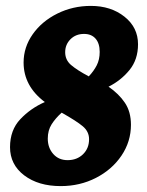

<svg xmlns="http://www.w3.org/2000/svg" viewBox="-20 -619 500 651"><path d="M132 -273Q60 -327 60 -407Q60 -459 91 -503Q122 -547 174.5 -573Q227 -599 288 -599Q356 -599 402 -562.5Q448 -526 448 -469Q448 -417 419 -381.5Q390 -346 348 -325Q383 -301 403.5 -270.5Q424 -240 424 -196Q424 -139 392 -91.5Q360 -44 305.5 -16Q251 12 186 12Q110 12 62 -24.5Q14 -61 14 -120Q14 -178 49 -215Q84 -252 132 -273ZM281 -360Q298 -378 308 -397.5Q318 -417 318 -443Q318 -472 304 -488Q290 -504 265 -504Q237 -504 219 -486Q201 -468 201 -442Q201 -416 220.5 -399Q240 -382 281 -360ZM282 -147Q282 -173 260.5 -191Q239 -209 189 -237Q168 -218 155 -197.5Q142 -177 142 -149Q142 -118 160.5 -97Q179 -76 209 -76Q241 -76 261.5 -96Q282 -116 282 -147Z"/></svg>

Font: Alegreya ExtraBold
Style: Italic
Weight: 800
Italic angle: -7°
Designer: Juan Pablo del Peral
Foundry: Huerta Tipografica
Version: Version 2.007; ttfautohint (v1.6)